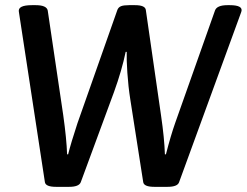

<svg xmlns="http://www.w3.org/2000/svg" viewBox="-20 -722 956 744"><path d="M154 -16 53 -677Q49 -702 104 -702H118Q161 -702 165 -681L225 -276Q238 -184 240 -124H244Q255 -168 280 -244L435 -684Q439 -694 449 -698Q459 -702 480 -702H503Q542 -702 545 -684L604 -275Q617 -186 619 -124H623Q642 -198 659 -246L813 -681Q820 -702 862 -702H870Q924 -702 915 -676L674 -16Q668 2 629 2H578Q538 2 535 -16L485 -336Q477 -387 473.5 -440Q470 -493 471 -521H467Q452 -449 422 -366L293 -16Q286 2 248 2H197Q157 2 154 -16Z"/></svg>

Font: Asap-MediumItalic
Style: Italic
Weight: 500
Italic angle: -6°
Designer: Pablo Cosgaya
Foundry: Omnibus-Type
Version: Version 2.000; ttfautohint (v1.8)